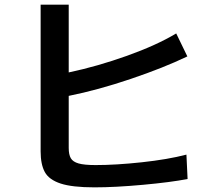

<svg xmlns="http://www.w3.org/2000/svg" viewBox="-20 -791 934 827"><path d="M387 16Q291 16 241 -0.5Q191 -17 173 -50Q155 -83 155 -139V-771H276V-479Q399 -505 526.5 -550.5Q654 -596 739 -647L787 -548Q685 -499 543 -451Q401 -403 276 -378V-154Q276 -125 285 -109.5Q294 -94 318.5 -87Q343 -80 392 -80Q479 -80 590.5 -92Q702 -104 783 -125L788 -20Q716 -6 596 5Q476 16 387 16Z"/></svg>

Font: 카카오 큰글씨 ExtraBold
Style: Regular
Weight: 800
Designer: Park Young-rak; Lee Sang-min; Kim Jung-jin; Min Bon; Park Min-gyu;
Foundry: Kakao Corporation
Version: Version 2.003